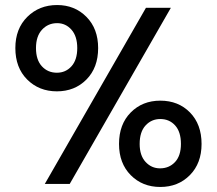

<svg xmlns="http://www.w3.org/2000/svg" viewBox="-20 -731 862 763"><path d="M158 0 560 -700H659L257 0ZM453 -159Q453 -237 499.5 -284Q546 -331 617 -331Q689 -331 735 -284Q781 -237 781 -159Q781 -82 734.5 -35Q688 12 617 12Q546 12 499.5 -35Q453 -82 453 -159ZM616 -62Q652 -62 675.5 -87Q699 -112 699 -159Q699 -207 676 -232.5Q653 -258 617 -258Q582 -258 558.5 -232.5Q535 -207 535 -159Q535 -113 558.5 -87.5Q582 -62 616 -62ZM41 -540Q41 -617 88.5 -664Q136 -711 207 -711Q277 -711 323.5 -664Q370 -617 370 -540Q370 -462 323.5 -415Q277 -368 206 -368Q135 -368 88 -415Q41 -462 41 -540ZM206 -442Q241 -442 264 -467.5Q287 -493 287 -540Q287 -587 264 -613Q241 -639 207 -639Q171 -639 147 -613Q123 -587 123 -540Q123 -493 146.5 -467.5Q170 -442 206 -442Z"/></svg>

Font: AWOL-DM Medium
Style: Regular
Weight: 500
Designer: Colophon Foundry, Jonny Pinhorn, Mikhail Sharanda
Foundry: Colophon Foundry
Version: Version 1.000;Glyphs 3.2.3 (3260)